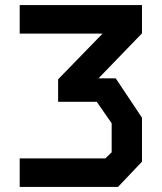

<svg xmlns="http://www.w3.org/2000/svg" viewBox="-20 -740 640 760"><path d="M58 -720V-607H386L210 -426V-337H363L422 -252V-137L397 -113H58V0H447L542 -100V-274L438 -430H370L542 -608V-720Z"/></svg>

Font: Kode Mono
Style: Bold
Weight: 700
Monospace: yes
Designer: Isa Ozler
Foundry: Kadena LLC
Version: Version 1.206;gftools[0.9.28]